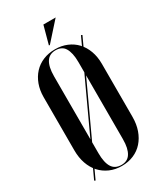

<svg xmlns="http://www.w3.org/2000/svg" viewBox="-213 -933 869 1023"><g transform="rotate(-30 221.5 -422.0)"><path d="M43.2 -190Q43.2 -145 56 -108.4Q68.8 -71.8 92.2 -45.9Q115.8 -20 148.8 -5.5Q181.8 9 222.2 9Q262 9 295.1 -5.1Q328.2 -19.2 351.6 -45.6Q375 -72 387.9 -108.5Q400.8 -145 400.8 -190V-516.5Q400.8 -559.2 387.9 -594.8Q375 -630.2 351.5 -655.4Q328 -680.5 295.2 -694.2Q262.5 -708 223 -708Q182.2 -708 149.2 -694.2Q116.2 -680.5 92.6 -655Q69 -629.5 56.1 -594.4Q43.2 -559.2 43.2 -516.5ZM146.8 -585.8Q146.8 -614.8 151.6 -636.8Q156.5 -658.8 165.9 -673.2Q175.2 -687.8 189.6 -694.9Q204 -702 223 -702Q241 -702 255.4 -695.2Q269.8 -688.5 278.6 -674Q287.5 -659.5 292.4 -637.5Q297.2 -615.5 297.2 -585.8V-113.2Q297.2 -83.2 292.4 -61.6Q287.5 -40 278.2 -25.5Q269 -11 255 -4Q241 3 222.5 3Q203.5 3 189.1 -4Q174.8 -11 165.5 -25.4Q156.2 -39.8 151.5 -61.9Q146.8 -84 146.8 -113.2ZM53.8 2.5 60.8 6 388 -700.8 380.8 -704.2ZM211.2 -741.5 311 -853H235.5L205.2 -741.5Z"/></g></svg>

Font: Moniqa Black
Style: Regular
Weight: 900
Designer: Rajesh Rajput
Foundry: Rajesh Rajput
Version: Version 1.000